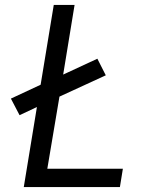

<svg xmlns="http://www.w3.org/2000/svg" viewBox="-20 -755 640 775"><path d="M76 0 129 -323 59 -290 24 -357 144 -413 197 -735H281L235 -454L373 -518L407 -451L220 -365L171 -74H476L464 0Z"/></svg>

Font: Iosevka Curly Extended
Style: Italic
Weight: 400
Width: 7
Italic angle: -9°
Monospace: yes
Designer: Belleve Invis
Foundry: Belleve Invis
Version: Version 11.1.0; ttfautohint (v1.8.3)